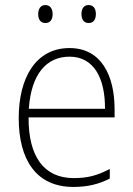

<svg xmlns="http://www.w3.org/2000/svg" viewBox="-20 -780 527 759"><path d="M131 -724C131 -704 140 -689 159 -689C179 -689 188 -703 188 -724C188 -745 179 -760 159 -760C140 -760 131 -744 131 -724ZM302 -725C302 -704 311 -689 330 -689C350 -689 359 -703 359 -725C359 -745 350 -760 330 -760C311 -760 302 -745 302 -725ZM255 -590C121 -590 54 -472 54 -313C54 -150 122 -41 270 -41C327 -41 370 -52 414 -74V-112C362 -85 325 -76 271 -76C154 -76 92 -161 93 -316H433V-348C433 -482 380 -590 255 -590ZM255 -556C352 -556 396 -469 395 -350H94C103 -486 163 -556 255 -556Z"/></svg>

Font: Noto Sans Tamil UI SemiCondensed ExtraLight
Style: Regular
Weight: 200
Width: 4
Designer: Jelle Bosma - Monotype Design Team
Foundry: Monotype Imaging Inc.
Version: Version 2.004